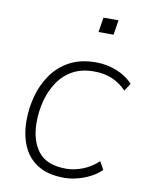

<svg xmlns="http://www.w3.org/2000/svg" viewBox="-80 -739 614 805"><g transform="rotate(10 227.5 -337.0)"><path d="M248 8Q181 8 137.5 -18.5Q94 -45 73 -92.5Q52 -140 52 -202Q52 -255 66 -306.5Q80 -358 109.5 -400Q139 -442 185.5 -467Q232 -492 297 -492Q345 -492 387.5 -474.5Q430 -457 455 -428L434 -396Q406 -425 372.5 -439Q339 -453 295 -453Q242 -453 204 -431.5Q166 -410 142 -373.5Q118 -337 106.5 -292.5Q95 -248 95 -202Q95 -124 131.5 -77.5Q168 -31 250 -31Q283 -31 319 -44.5Q355 -58 386 -87L405 -53Q386 -34 360 -20.5Q334 -7 305 0.5Q276 8 248 8ZM285 -619 295 -682H359L349 -619Z"/></g></svg>

Font: Nunito Sans 12pt ExtraLight
Style: Italic
Weight: 200
Italic angle: -9°
Designer: Vernon Adams
Foundry: Vernon Adams
Version: Version 3.101;gftools[0.9.27]